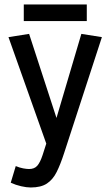

<svg xmlns="http://www.w3.org/2000/svg" viewBox="-20 -644 499 863"><path d="M118.2 198.7Q99.6 198.7 75 193.1Q50.3 187.5 28.3 177.2L50.8 102.5Q68.4 109.9 84.2 112.8Q100.1 115.7 110.8 115.7Q134.8 115.7 147.7 100.8Q160.6 85.9 171.4 53.2L188 1.5L18.1 -477.1L110.8 -491.7L233.9 -113.8L345.7 -491.7L438 -477.1L268.1 44.4Q252 94.2 234.9 128.7Q217.8 163.1 190.9 180.9Q164.1 198.7 118.2 198.7ZM86.9 -549.3V-624H370.1V-549.3Z"/></svg>

Font: Anaheim SemiBold
Style: Regular
Weight: 600
Version: Version 2.001